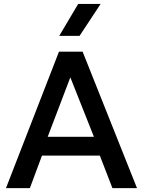

<svg xmlns="http://www.w3.org/2000/svg" viewBox="-20 -965 734 985"><path d="M10.7 0 282.6 -700H403.8L682.8 0H556.7L492.1 -166.9H195.4L133.3 0ZM224.7 -263.2H461.8L340.8 -568.2ZM283.8 -780.9 381.1 -944.8H496.2L388.1 -780.9Z"/></svg>

Font: Geologica Thin
Style: Regular
Weight: 100
Version: Version 1.010;gftools[0.9.28]